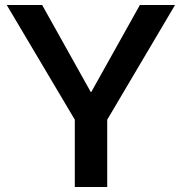

<svg xmlns="http://www.w3.org/2000/svg" viewBox="-20 -750 730 770"><path d="M280 -270 7 -730H149L344 -381H346L541 -730H682L410 -270V0H280Z"/></svg>

Font: Enso SemiBold
Style: Regular
Weight: 600
Designer: Coji Morishita
Foundry: UNDERFOREST DESIGN
Version: Version 1.000